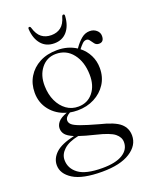

<svg xmlns="http://www.w3.org/2000/svg" viewBox="-161 -713 821 1048"><g transform="rotate(-20 249.5 -189.5)"><path d="M320 0.5Q405 21 436.2 48.8Q467.5 76.5 467.5 119.5Q467.5 176.5 410 213.2Q352.5 250 247.5 250Q133.5 250 79.5 216Q25.5 182 25.5 132Q25.5 93 58.2 62Q91 31 168 14Q133.5 -0.5 121 -16Q108.5 -31.5 108.5 -51.5Q108.5 -70.5 122.8 -87.8Q137 -105 174.5 -119Q117 -135.5 82.2 -179Q47.5 -222.5 47.5 -281Q47.5 -332.5 71.8 -372.5Q96 -412.5 139.5 -435.5Q183 -458.5 241.5 -458.5Q304 -458.5 352 -427.5L353.5 -430Q374 -459.5 395.8 -477.2Q417.5 -495 444 -495Q467 -495 483 -481.2Q499 -467.5 499 -447.5Q499 -412.5 470 -412.5Q454.5 -412.5 445.5 -423.5Q436.5 -434.5 429.2 -445.5Q422 -456.5 411 -456.5Q398.5 -456.5 387.8 -446.2Q377 -436 364 -419Q394 -395.5 411 -361.2Q428 -327 428 -286.5Q428 -234.5 402.5 -195Q377 -155.5 333.5 -133Q290 -110.5 236 -110.5Q213 -110.5 191.5 -114.5Q162.5 -98 162.5 -78Q162.5 -64.5 174 -53.8Q185.5 -43 219.2 -30.5Q253 -18 320 0.5ZM227 -441Q175 -440.5 142.5 -399.8Q110 -359 111.5 -296.5Q112.5 -247.5 130.2 -209.5Q148 -171.5 178.2 -149.8Q208.5 -128 247.5 -128.5Q301 -129 333 -169Q365 -209 363.5 -272.5Q362 -347 325 -394.2Q288 -441.5 227 -441ZM75 119.5Q75 169 117.2 200.2Q159.5 231.5 255.5 231.5Q332.5 231.5 373 206.5Q413.5 181.5 413.5 138.5Q413.5 109.5 387 88Q360.5 66.5 282.5 48Q225 34 190 22Q132.5 33.5 103.8 60Q75 86.5 75 119.5ZM241.5 -545.5Q274.5 -545.5 297.2 -563Q320 -580.5 331 -620.5Q334 -629 340 -629Q348.5 -629 347 -617.5Q343.5 -562.5 316 -530.2Q288.5 -498 241.5 -498Q194.5 -498 166.8 -530.2Q139 -562.5 135.5 -617.5Q134.5 -629 142.5 -629Q148.5 -629 151 -620.5Q163 -580 185.8 -562.8Q208.5 -545.5 241.5 -545.5Z"/></g></svg>

Font: Fraunces 72pt Light
Style: Regular
Weight: 300
Version: Version 1.000;[0bf87f6ff]